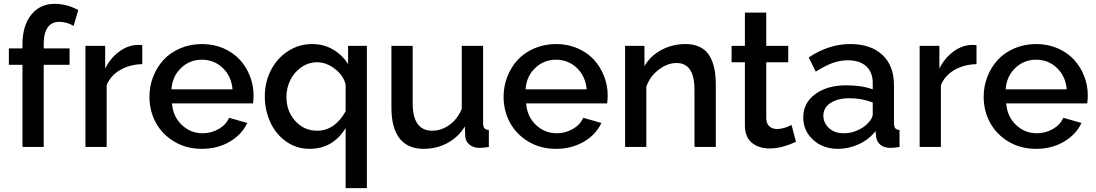

<svg xmlns="http://www.w3.org/2000/svg" viewBox="-20 -760 5670 993"><path d="M96.2 0V-424.8H25.9V-509.8H96.2V-530.8Q96.2 -627 141.4 -683.6Q186.5 -740.2 263.2 -740.2Q325.2 -740.2 384.8 -708L360.8 -626Q326.2 -647 286.1 -647Q247.1 -647 226.6 -617.9Q206.1 -588.9 206.1 -534.2V-509.8H339.8V-424.8H206.1V0Z M715.8 -428.2Q651.4 -426.8 601.8 -398.2Q552.2 -369.6 531.7 -319.8V0H421.9V-522.9H523.9V-405.8Q551.3 -459.5 595 -492.2Q638.7 -524.9 688 -527.8Q709 -527.8 715.8 -526.9Z M1023.9 9.8Q944.3 9.8 881.8 -27.3Q819.3 -64.5 786.1 -125.5Q752.9 -186.5 752.9 -259.8Q752.9 -314.9 772.7 -364.7Q792.5 -414.6 827.1 -451.7Q861.8 -488.8 913.3 -510.5Q964.8 -532.2 1024.9 -532.2Q1085 -532.2 1135.5 -510.3Q1186 -488.3 1220 -451.4Q1253.9 -414.6 1272.7 -366.2Q1291.5 -317.9 1291.5 -265.1Q1291.5 -251.5 1288.6 -225.1H869.6Q874.5 -157.2 920.2 -114Q965.8 -70.8 1027.8 -70.8Q1072.8 -70.8 1111.3 -93Q1149.9 -115.2 1164.6 -150.9L1258.8 -124Q1231 -64 1168 -27.1Q1105 9.8 1023.9 9.8ZM866.7 -297.9H1182.6Q1176.8 -365.7 1132.1 -408.4Q1087.4 -451.2 1023.9 -451.2Q960.9 -451.2 916 -408Q871.1 -364.7 866.7 -297.9Z M1349.6 -262.2Q1349.6 -335.9 1381.6 -397.7Q1413.6 -459.5 1470 -495.8Q1526.4 -532.2 1595.2 -532.2Q1653.8 -532.2 1702.4 -503.9Q1751 -475.6 1780.3 -428.2V-522.9H1877.4V212.9H1767.6V-98.1Q1702.1 9.8 1580.6 9.8Q1514.2 9.8 1460.7 -27.6Q1407.2 -64.9 1378.4 -127Q1349.6 -189 1349.6 -262.2ZM1767.6 -184.1V-321.8Q1757.8 -368.2 1712.9 -403.1Q1668 -438 1620.6 -438Q1575.7 -438 1538.6 -412.4Q1501.5 -386.7 1481.4 -345.7Q1461.4 -304.7 1461.4 -258.8Q1461.4 -185.5 1506.6 -134.8Q1551.8 -84 1620.6 -84Q1710.9 -84 1767.6 -184.1Z M2004.4 -203.1V-522.9H2114.3V-225.1Q2114.3 -155.3 2139.6 -119.6Q2165 -84 2214.4 -84Q2262.2 -84 2304 -113.5Q2345.7 -143.1 2368.2 -196.8V-522.9H2478.5V-124Q2478.5 -105 2485.4 -96.7Q2492.2 -88.4 2508.3 -87.9V0Q2479.5 4.9 2459.5 4.9Q2429.2 4.9 2408.7 -11.5Q2388.2 -27.8 2386.2 -54.2L2384.3 -106Q2349.6 -49.8 2293.7 -20Q2237.8 9.8 2170.4 9.8Q2088.9 9.8 2046.6 -44.2Q2004.4 -98.1 2004.4 -203.1Z M2855.5 9.8Q2775.9 9.8 2713.4 -27.3Q2650.9 -64.5 2617.7 -125.5Q2584.5 -186.5 2584.5 -259.8Q2584.5 -314.9 2604.2 -364.7Q2624 -414.6 2658.7 -451.7Q2693.4 -488.8 2744.9 -510.5Q2796.4 -532.2 2856.4 -532.2Q2916.5 -532.2 2967 -510.3Q3017.6 -488.3 3051.5 -451.4Q3085.4 -414.6 3104.2 -366.2Q3123 -317.9 3123 -265.1Q3123 -251.5 3120.1 -225.1H2701.2Q2706.1 -157.2 2751.7 -114Q2797.4 -70.8 2859.4 -70.8Q2904.3 -70.8 2942.9 -93Q2981.4 -115.2 2996.1 -150.9L3090.3 -124Q3062.5 -64 2999.5 -27.1Q2936.5 9.8 2855.5 9.8ZM2698.2 -297.9H3014.2Q3008.3 -365.7 2963.6 -408.4Q2918.9 -451.2 2855.5 -451.2Q2792.5 -451.2 2747.6 -408Q2702.6 -364.7 2698.2 -297.9Z M3682.1 0H3571.8V-293Q3571.8 -365.7 3548.6 -399.9Q3525.4 -434.1 3479 -434.1Q3431.2 -434.1 3385.5 -398.7Q3339.8 -363.3 3322.8 -311V0H3212.9V-522.9H3313V-418Q3343.3 -470.7 3400.4 -501.5Q3457.5 -532.2 3525.9 -532.2Q3562.5 -532.2 3590.1 -521Q3617.7 -509.8 3635 -490.7Q3652.3 -471.7 3663.1 -443.6Q3673.8 -415.5 3678 -385.5Q3682.1 -355.5 3682.1 -318.8Z M4096.7 -26.9Q4023.4 7.8 3960 7.8Q3904.3 7.8 3868.4 -21.7Q3832.5 -51.3 3832.5 -110.8V-438H3763.7V-522.9H3832.5V-694.8H3942.9V-522.9H4056.6V-438H3942.9V-146Q3944.3 -119.6 3959.5 -106.2Q3974.6 -92.8 3998.5 -92.8Q4033.2 -92.8 4073.7 -113.8Z M4134.3 -152.8Q4134.3 -227.5 4196.3 -273.2Q4258.3 -318.8 4357.4 -318.8Q4437 -318.8 4493.7 -297.9V-331.1Q4493.7 -386.2 4460 -417.2Q4426.3 -448.2 4365.2 -448.2Q4323.2 -448.2 4284.2 -433.6Q4245.1 -418.9 4199.2 -389.2L4162.6 -462.9Q4266.6 -532.2 4377.4 -532.2Q4483.4 -532.2 4543.5 -476.3Q4603.5 -420.4 4603.5 -318.8V-124Q4603.5 -105.5 4610.1 -96.9Q4616.7 -88.4 4632.3 -87.9V0Q4606 4.9 4585.4 4.9Q4552.2 4.9 4533.4 -11.2Q4514.6 -27.3 4511.2 -51.8L4508.3 -82Q4474.6 -38.6 4422.1 -14.4Q4369.6 9.8 4314.5 9.8Q4236.3 9.8 4185.3 -36.9Q4134.3 -83.5 4134.3 -152.8ZM4467.3 -121.1Q4493.7 -147.5 4493.7 -169.9V-230Q4436 -252 4373.5 -252Q4313 -252 4275.6 -227.5Q4238.3 -203.1 4238.3 -162.1Q4238.3 -125 4266.8 -97.9Q4295.4 -70.8 4345.2 -70.8Q4379.4 -70.8 4412.6 -85Q4445.8 -99.1 4467.3 -121.1Z M5030.3 -428.2Q4965.8 -426.8 4916.3 -398.2Q4866.7 -369.6 4846.2 -319.8V0H4736.3V-522.9H4838.4V-405.8Q4865.7 -459.5 4909.4 -492.2Q4953.1 -524.9 5002.4 -527.8Q5023.4 -527.8 5030.3 -526.9Z M5338.4 9.8Q5258.8 9.8 5196.3 -27.3Q5133.8 -64.5 5100.6 -125.5Q5067.4 -186.5 5067.4 -259.8Q5067.4 -314.9 5087.2 -364.7Q5106.9 -414.6 5141.6 -451.7Q5176.3 -488.8 5227.8 -510.5Q5279.3 -532.2 5339.4 -532.2Q5399.4 -532.2 5450 -510.3Q5500.5 -488.3 5534.4 -451.4Q5568.4 -414.6 5587.2 -366.2Q5606 -317.9 5606 -265.1Q5606 -251.5 5603 -225.1H5184.1Q5189 -157.2 5234.6 -114Q5280.3 -70.8 5342.3 -70.8Q5387.2 -70.8 5425.8 -93Q5464.4 -115.2 5479 -150.9L5573.2 -124Q5545.4 -64 5482.4 -27.1Q5419.4 9.8 5338.4 9.8ZM5181.2 -297.9H5497.1Q5491.2 -365.7 5446.5 -408.4Q5401.9 -451.2 5338.4 -451.2Q5275.4 -451.2 5230.5 -408Q5185.5 -364.7 5181.2 -297.9Z"/></svg>

Font: Rawline SemiBold
Style: Regular
Weight: 600
Designer: Matt McInerney, Pablo Impallari, Rodrigo Fuenzalida
Foundry: Matt McInerney, Pablo Impallari, Rodrigo Fuenzalida
Version: Version 4.020;PS 004.020;hotconv 1.0.88;makeotf.lib2.5.64775